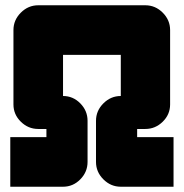

<svg xmlns="http://www.w3.org/2000/svg" viewBox="-20 -708 696 728"><path d="M312 -94Q312 -56 284.5 -28Q257 0 219 0H19V-188H156V-219H125Q87 -219 59 -246.5Q31 -274 31 -312V-594Q31 -632 59 -660Q87 -688 125 -688H531Q569 -688 597 -660Q625 -632 625 -594V-312Q625 -274 597 -246.5Q569 -219 531 -219H500V-188H638V0H438Q400 0 372 -28Q344 -56 344 -94V-250Q344 -288 372 -316Q400 -344 438 -344V-500H219V-344Q257 -344 284.5 -316Q312 -288 312 -250Z"/></svg>

Font: CostaRica
Style: Normal
Weight: 900
Version: Version 1.3